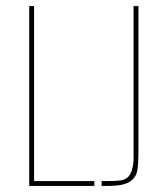

<svg xmlns="http://www.w3.org/2000/svg" viewBox="-20 -611 551 631"><path d="M76 0V-591H92V-16H290V0ZM314 0V-16H337Q357 -16 372 -17.5Q387 -19 397 -26Q408 -34 413.5 -52Q419 -70 419 -92V-591H435V-117Q435 -72 431 -50Q427 -28 408 -15Q388 0 334 0Z"/></svg>

Font: Alumni Sans Pinstripe
Style: Regular
Weight: 400
Designer: Robert E. Leuschke
Foundry: Robert E. Leuschke
Version: Version 1.010; ttfautohint (v1.8.4.7-5d5b)